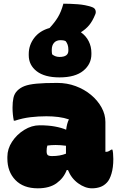

<svg xmlns="http://www.w3.org/2000/svg" viewBox="-20 -1012 640 1042"><path d="M324 -992Q359 -992 401 -989Q443 -986 478 -974Q494 -969 498 -957Q502 -945 497 -934Q482 -897 463.5 -875Q445 -853 419 -837Q447 -817 461.5 -788Q476 -759 476 -725V-718Q476 -664 432 -628Q388 -592 303 -592Q222 -592 179 -625.5Q136 -659 136 -712V-719Q136 -767 165.5 -806Q195 -845 249 -860Q277 -890 294.5 -919Q312 -948 324 -992ZM309 -794Q286 -794 273.5 -780Q261 -766 261 -742V-735Q261 -731 261.5 -726.5Q262 -722 263 -717Q273 -709 283 -706Q293 -703 303 -703Q351 -703 351 -737V-744Q351 -771 336 -789Q329 -792 322.5 -793Q316 -794 309 -794ZM552 -350V-188H556Q564 -188 571.5 -192Q579 -196 584 -200H590Q592 -195 593.5 -180.5Q595 -166 595 -149Q595 -103 585 -69.5Q575 -36 560 -21Q544 -4 523.5 3Q503 10 479 10Q442 10 404.5 -17Q367 -44 349 -89H342Q326 -46 287.5 -18Q249 10 185 10Q107 10 63.5 -35Q20 -80 20 -152V-161Q20 -204 45.5 -243Q71 -282 111.5 -307Q152 -332 195 -332Q242 -332 277.5 -325.5Q313 -319 339 -308Q343 -342 354 -364Q328 -373 297 -377Q266 -381 232 -381Q189 -381 146 -376Q103 -371 61 -357H55Q48 -391 48 -428Q48 -458 53 -481Q58 -504 74 -520Q90 -536 113.5 -545Q137 -554 178.5 -558Q220 -562 291 -562Q344 -562 391 -544.5Q438 -527 474 -497Q510 -467 531 -429Q552 -391 552 -350ZM233 -191Q233 -176 239 -170.5Q245 -165 263 -165Q306 -165 338 -178V-221Q324 -223 309.5 -224Q295 -225 282 -225Q258 -225 237 -222Q233 -210 233 -193Z"/></svg>

Font: Recursive Mn Csl St XBk
Style: Regular
Weight: 1000
Monospace: yes
Version: Version 1.079;hotconv 1.0.112;makeotfexe 2.5.65598; ttfautoh